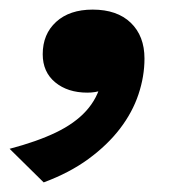

<svg xmlns="http://www.w3.org/2000/svg" viewBox="-35 -187 396 400"><path d="M56 193 -15 123Q42 108 81.5 89Q121 70 144.5 44Q168 18 176 -16Q181 -24 186.5 -25.5Q192 -27 196.5 -24.5Q201 -22 202 -15Q191 -4 177.5 1Q164 6 147 6Q106 6 80 -15.5Q54 -37 54 -74Q54 -116 82 -141.5Q110 -167 158 -167Q209 -167 237.5 -139.5Q266 -112 266 -65Q266 -28 253.5 9.5Q241 47 215 81Q189 115 149.5 144Q110 173 56 193Z"/></svg>

Font: Roboto Serif 20pt SemiBold
Style: Italic
Weight: 600
Italic angle: -10°
Version: Version 1.007